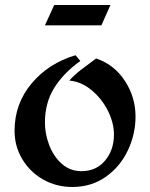

<svg xmlns="http://www.w3.org/2000/svg" viewBox="-20 -731 598 765"><path d="M300 -488Q234 -441 196.5 -381.5Q159 -322 159 -242Q159 -198 176 -153Q193 -108 226 -78.5Q259 -49 305 -49Q363 -49 398.5 -91Q434 -133 434 -195Q434 -242 409.5 -290.5Q385 -339 344 -372.5Q303 -406 256 -410Q277 -433 301.5 -452Q326 -471 363 -498Q435 -474 477.5 -409Q520 -344 520 -266Q520 -197 489.5 -132Q459 -67 401.5 -26.5Q344 14 268 14Q205 14 152.5 -15.5Q100 -45 69 -96.5Q38 -148 38 -210Q38 -317 105.5 -398Q173 -479 281 -511ZM420 -711H196L159 -630H384Z"/></svg>

Font: Amita
Style: Bold
Weight: 700
Designer: Eduardo Rodriguez Tunni, Modular Infotech, Brian J. Bonislawsky
Foundry: Eduardo Rodriguez Tunni, Modular Infotech, Brian J. Bonislawsky
Version: Version 1.003